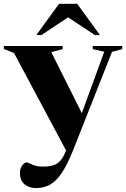

<svg xmlns="http://www.w3.org/2000/svg" viewBox="-35 -752 658 1002"><path d="M153.5 229.5Q117 229.5 93 209.5Q69 189.5 69 151.5Q69 126 81.2 110.8Q93.5 95.5 104.5 95.5Q110 95.5 132.5 106.5Q155 117.5 189.5 117.5Q232.5 117.5 257 105Q281.5 92.5 299 57.5L310 33.5L38 -475.5L-15 -496.5V-512H292V-495.5L232.5 -480L392 -161.5L509 -482L449 -495.5V-512H603V-495.5L549.5 -481.5L345.5 34.5Q315.5 109 286.8 151.5Q258 194 225.8 211.8Q193.5 229.5 153.5 229.5ZM154.5 -569 273 -732H368L486.5 -569H460L320.5 -661.5L181 -569Z"/></svg>

Font: Newsreader 72pt
Style: Bold
Weight: 700
Designer: Hugues Gentile
Foundry: Production Type
Version: Version 1.003; ttfautohint (v1.8.3)